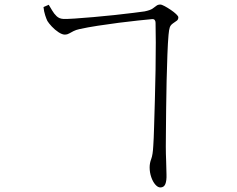

<svg xmlns="http://www.w3.org/2000/svg" viewBox="-20 -777 1040 843"><path d="M663 -677Q663 -685 659 -689.5Q655 -694 647 -693Q626 -691 587 -687Q548 -683 501.5 -677Q455 -671 409.5 -664Q364 -657 328 -649Q314 -646 303 -640.5Q292 -635 283.5 -630Q275 -625 265 -625Q253 -625 237 -635.5Q221 -646 207.5 -660.5Q194 -675 188 -685Q184 -693 178.5 -709.5Q173 -726 171 -746L194 -756Q201 -745 209 -731Q217 -717 228.5 -706Q240 -695 257 -694Q271 -693 307.5 -695.5Q344 -698 390.5 -702Q437 -706 483.5 -711Q530 -716 565.5 -720.5Q601 -725 615 -727Q639 -732 649.5 -739Q660 -746 666.5 -751.5Q673 -757 684 -757Q690 -757 703 -750Q716 -743 730 -733.5Q744 -724 753.5 -715Q763 -706 763 -701Q763 -691 756 -686Q749 -681 739 -674Q729 -667 725.5 -657Q722 -647 720 -624Q717 -591 715 -537Q713 -483 711.5 -421Q710 -359 709.5 -300Q709 -241 708.5 -196Q708 -151 708 -134Q708 -103 709.5 -69.5Q711 -36 711 -11Q712 16 706 31Q700 46 684 46Q673 46 662 33.5Q651 21 644 0.5Q637 -20 637 -42Q637 -61 644 -79Q651 -97 653 -137Q655 -165 656.5 -218.5Q658 -272 660 -338Q662 -404 663 -470Q664 -536 664 -591Q664 -646 663 -677Z"/></svg>

Font: Early Summer Mincho VF
Style: Regular
Weight: 250
Designer: GuiWonder
Version: Version 1.002